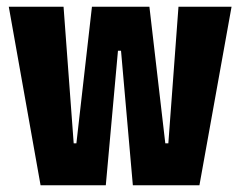

<svg xmlns="http://www.w3.org/2000/svg" viewBox="-20 -548 711 568"><path d="M100 0 6 -528H168L198 -124H206L252 -528H422L469 -124H478L508 -528H665L570 0H373L338 -398H329L293 0Z"/></svg>

Font: Bricolage Grotesque 72pt Condensed ExtraBold
Style: Regular
Weight: 800
Width: 3
Designer: Mathieu Triay
Foundry: Atelier Triay
Version: Version 1.001;gftools[0.9.33.dev8+g029e19f]